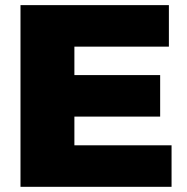

<svg xmlns="http://www.w3.org/2000/svg" viewBox="-20 -721 723 741"><path d="M59.1 -701.2H631.8V-541H267.1V-431.2H598.1V-271H267.1V-160.2H642.1V0H59.1Z"/></svg>

Font: Montserrat arm ExtraBold
Style: Regular
Weight: 800
Designer: Julieta Ulanovsky
Foundry: Julieta Ulanovsky
Version: Version 6.000;PS 006.000;hotconv 1.0.88;makeotf.lib2.5.64775